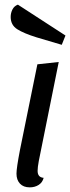

<svg xmlns="http://www.w3.org/2000/svg" viewBox="-20 -787 302 827"><path d="M142 -51Q142 -23 168 -21Q163 -1 146.5 9.5Q130 20 108 20Q81 20 66 4Q51 -12 51 -39Q51 -63 66 -141L141 -510L233 -520L147 -93Q142 -66 142 -51ZM26 -714Q26 -731 33.5 -746Q41 -761 57 -767L262 -634L246 -594L138 -626Q83 -643 54.5 -661Q26 -679 26 -714Z"/></svg>

Font: Sansita Light Italic
Style: Regular
Weight: 300
Italic angle: -11°
Designer: Pablo Cosgaya
Foundry: Omnibus-Type
Version: Version 1.006